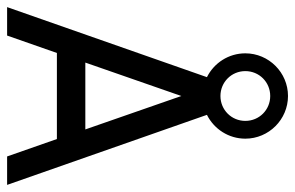

<svg xmlns="http://www.w3.org/2000/svg" viewBox="-165 -665 830 540"><g transform="rotate(90 250.0 -395.0)"><path d="M250 -490 344 -220H156ZM420 0H500L303 -562C343 -582 370 -623 370 -670C370 -736 316 -790 250 -790C184 -790 130 -736 130 -670C130 -623 157 -582 197 -562L0 0H80L129 -140H371ZM180 -670C180 -709 211 -740 250 -740C289 -740 320 -709 320 -670C320 -631 289 -600 250 -600C211 -600 180 -631 180 -670Z"/></g></svg>

Font: Gauge
Style: Regular
Weight: 400
Designer: Daniel Pimley
Foundry: Daniel Pimley
Version: Version 1.004;PS 001.001;hotconv 1.0.56